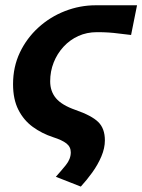

<svg xmlns="http://www.w3.org/2000/svg" viewBox="-20 -516 537 724"><path d="M284.7 187.6 190.6 150.6Q209.6 129.5 228.3 106.5Q246.9 83.5 246.9 58.5Q246.9 37.8 230.5 24.9Q214.2 12.1 180.2 1.3Q138.1 -12.5 103.8 -37.4Q69.4 -62.4 49.3 -102Q29.2 -141.6 29.2 -198.5Q29.2 -264 55 -318.1Q80.8 -372.2 124.9 -412.3Q169.1 -452.5 225.2 -474.3Q281.3 -496.1 341.1 -496.1H496.7L474.3 -384.1Q447.1 -386.9 427.7 -389.6Q408.3 -392.2 389.7 -393.4Q371.1 -394.7 345.7 -394.7Q307.3 -394.7 275.4 -380.2Q243.5 -365.7 219.5 -339.7Q195.6 -313.7 182.4 -280.3Q169.2 -247 169.2 -209.4Q169.2 -171.7 191.1 -145.6Q213 -119.5 264.5 -101.5Q325.2 -80.5 350.3 -56.1Q375.5 -31.6 375.5 13.3Q375.5 42.7 362.2 74Q348.9 105.3 328 134.3Q307.1 163.2 284.7 187.6Z"/></svg>

Font: Source Sans 3 VF
Style: Italic
Weight: 200
Italic angle: -11°
Designer: Paul D. Hunt
Foundry: Adobe Systems Incorporated
Version: Version 3.042;hotconv 1.0.118;makeotfexe 2.5.65603